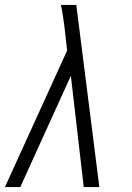

<svg xmlns="http://www.w3.org/2000/svg" viewBox="-38 -755 533 775"><path d="M-18 0 233 -551 223 -640Q220 -664 216.5 -688Q213 -712 208 -735H270L363 0H300L248 -449L44 0Z"/></svg>

Font: Iosevka QP Light
Style: Italic
Weight: 300
Italic angle: -9°
Designer: Belleve Invis
Foundry: Belleve Invis
Version: Version 20.0.0; ttfautohint (v1.8.4)